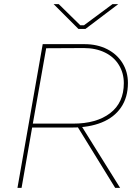

<svg xmlns="http://www.w3.org/2000/svg" viewBox="-20 -915 681 935"><path d="M188 -700H391Q454 -700 502 -675.5Q550 -651 576.5 -608Q603 -565 603 -511Q603 -441 569.5 -392Q536 -343 475 -318.5Q414 -294 332 -294H128L131 -313H336Q450 -313 516.5 -364Q583 -415 583 -510Q583 -559 559 -598.5Q535 -638 490.5 -659.5Q446 -681 388 -681L192 -680L207 -692L139 -308L137 -297L85 0H65ZM355 -302 376 -303 565 0H541ZM241 -895H266L371 -792H389L528 -895H556L396 -774H362Z"/></svg>

Font: Fixel Italic Variable 20240409 Display Thin
Style: Italic
Weight: 100
Italic angle: -10°
Designer: AlfaBravo + MacPaw
Foundry: Kyrylo Tkachov, Marchela Mozhyna, Serhii Makarenko, Maria Weinstein, Zakhar Kryvoshyya
Version: Version 1.211;Glyphs 3.2 (3225)